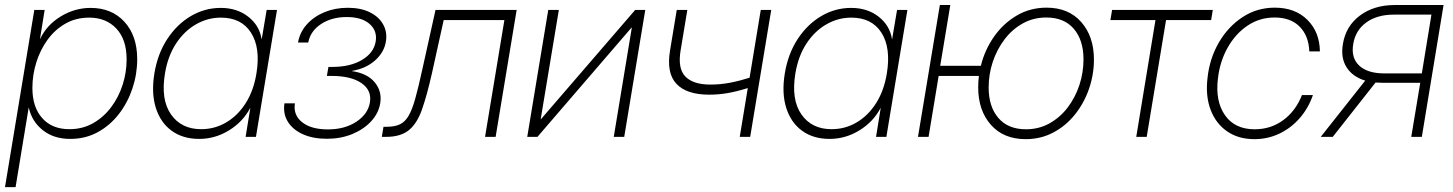

<svg xmlns="http://www.w3.org/2000/svg" viewBox="-33 -556 5902 780"><path d="M-12.7 204.1 106.4 -515.6H148.4L129.4 -397.5H129.9Q156.2 -454.1 213.4 -489Q270.5 -523.9 335 -523.9Q420.9 -523.9 472.7 -467.3Q524.4 -410.6 524.4 -315.4Q524.4 -254.9 505.1 -197Q485.8 -139.2 450 -92.8Q414.1 -46.4 364 -19Q314 8.3 252.4 8.3Q185.5 8.3 140.9 -27.1Q96.2 -62.5 84 -118.7H83.5L30.3 204.1ZM249 -31.2Q302.2 -31.2 345 -55.4Q387.7 -79.6 418.2 -120.1Q448.7 -160.6 465.1 -211.2Q481.4 -261.7 481.4 -314.9Q481.4 -395.5 439.7 -439.9Q397.9 -484.4 329.6 -484.4Q275.4 -484.4 232.7 -460Q189.9 -435.5 160.2 -394.5Q130.4 -353.5 114.5 -302.5Q98.6 -251.5 98.6 -198.7Q98.6 -120.6 138.7 -75.9Q178.7 -31.2 249 -31.2Z M775.9 8.3Q710 8.3 664.6 -24.7Q619.1 -57.6 600.1 -117.7Q581.1 -177.7 594.2 -257.8Q607.4 -337.9 646.7 -397.7Q686 -457.5 742.4 -490.7Q798.8 -523.9 863.8 -523.9Q929.7 -523.9 975.3 -488.3Q1021 -452.6 1029.8 -397H1030.3L1050.3 -515.6H1092.3L1006.8 0H964.8L983.9 -117.2H983.4Q954.1 -61.5 897.7 -26.6Q841.3 8.3 775.9 8.3ZM784.2 -31.2Q839.8 -31.2 886.7 -59.1Q933.6 -86.9 965.6 -137.7Q997.6 -188.5 1008.8 -257.8Q1025.9 -361.8 986.8 -423.1Q947.8 -484.4 864.3 -484.4Q811 -484.4 763.4 -457.3Q715.8 -430.2 682.4 -379.4Q648.9 -328.6 637.2 -257.8Q619.6 -151.4 661.6 -91.3Q703.6 -31.2 784.2 -31.2Z M1294.9 7.8Q1238.3 7.8 1197.3 -10.7Q1156.2 -29.3 1136.2 -61.8Q1116.2 -94.2 1122.6 -136.2H1165Q1157.7 -88.4 1194.6 -59.3Q1231.4 -30.3 1298.8 -30.3Q1367.7 -30.3 1414.8 -61.5Q1461.9 -92.8 1469.7 -139.6Q1478 -189 1435.5 -218.3Q1393.1 -247.6 1313.5 -247.6H1294.9L1301.3 -284.2H1318.4Q1389.6 -284.2 1437.5 -312.5Q1485.4 -340.8 1493.2 -387.2Q1500.5 -430.7 1468.5 -458.7Q1436.5 -486.8 1375.5 -486.8Q1314.5 -486.8 1271.2 -458.3Q1228 -429.7 1219.2 -383.3H1177.7Q1185.1 -425.3 1213.6 -457Q1242.2 -488.8 1285.4 -506.6Q1328.6 -524.4 1379.9 -524.4Q1432.1 -524.4 1469 -506.3Q1505.9 -488.3 1523.4 -457Q1541 -425.8 1534.7 -387.2Q1527.8 -343.8 1491 -310.8Q1454.1 -277.8 1397.9 -268.1L1396.5 -267.1Q1458.5 -258.3 1489 -221.9Q1519.5 -185.5 1511.7 -136.7Q1504.9 -95.7 1474.6 -63Q1444.3 -30.3 1397.7 -11.2Q1351.1 7.8 1294.9 7.8Z M1518.1 0 1524.9 -41H1539.1Q1571.3 -41 1592.3 -51.3Q1613.3 -61.5 1627.7 -86.9Q1642.1 -112.3 1654.5 -157.2Q1667 -202.1 1682.1 -271.5L1736.3 -515.6H2065.9L1980.5 0H1937.5L2016.1 -474.6H1769.5L1722.2 -260.3Q1701.7 -169.4 1681.6 -112.1Q1661.6 -54.7 1628.2 -27.3Q1594.7 0 1535.2 0Z M2502.9 0H2460.4L2533.7 -443.4H2532.2L2150.4 0H2108.9L2194.3 -515.6H2237.3L2163.6 -71.8H2164.6L2547.4 -515.6H2588.4Z M2848.1 -171.4Q2756.8 -171.4 2715.3 -215.1Q2673.8 -258.8 2689 -350.6L2716.3 -515.6H2759.3L2731.9 -350.6Q2719.7 -277.3 2751.5 -244.9Q2783.2 -212.4 2853 -212.4Q2892.6 -212.4 2931.6 -219.7Q2970.7 -227.1 3012.2 -240.2L3057.6 -515.6H3100.1L3014.6 0H2972.2L3004.9 -198.2Q2959.5 -184.1 2922.6 -177.7Q2885.7 -171.4 2848.1 -171.4Z M3336.9 8.3Q3271 8.3 3225.6 -24.7Q3180.2 -57.6 3161.1 -117.7Q3142.1 -177.7 3155.3 -257.8Q3168.5 -337.9 3207.8 -397.7Q3247.1 -457.5 3303.5 -490.7Q3359.9 -523.9 3424.8 -523.9Q3490.7 -523.9 3536.4 -488.3Q3582 -452.6 3590.8 -397H3591.3L3611.3 -515.6H3653.3L3567.9 0H3525.9L3544.9 -117.2H3544.4Q3515.1 -61.5 3458.7 -26.6Q3402.3 8.3 3336.9 8.3ZM3345.2 -31.2Q3400.9 -31.2 3447.8 -59.1Q3494.6 -86.9 3526.6 -137.7Q3558.6 -188.5 3569.8 -257.8Q3586.9 -361.8 3547.9 -423.1Q3508.8 -484.4 3425.3 -484.4Q3372.1 -484.4 3324.5 -457.3Q3276.9 -430.2 3243.4 -379.4Q3210 -328.6 3198.2 -257.8Q3180.7 -151.4 3222.7 -91.3Q3264.6 -31.2 3345.2 -31.2Z M3696.3 0 3785.2 -535.6H3827.6L3786.6 -288.6H3951.7Q3967.3 -352.5 4004.6 -406.2Q4042 -460 4096.7 -492.4Q4151.4 -524.9 4218.8 -524.9Q4308.1 -524.9 4359.6 -466.3Q4411.1 -407.7 4411.1 -314Q4411.1 -252.9 4391.1 -195.1Q4371.1 -137.2 4334.2 -91.1Q4297.4 -44.9 4246.3 -17.8Q4195.3 9.3 4133.8 9.3Q4043.9 9.3 3992.4 -49.1Q3940.9 -107.4 3940.9 -201.2Q3940.9 -224.1 3943.8 -247.6H3780.3L3739.3 0ZM4134.8 -30.8Q4187.5 -30.8 4230.7 -54.9Q4273.9 -79.1 4304.7 -119.6Q4335.4 -160.2 4352.1 -210.7Q4368.7 -261.2 4368.7 -314.9Q4368.7 -393.1 4329.3 -439Q4290 -484.9 4217.8 -484.9Q4165 -484.9 4122.1 -460.9Q4079.1 -437 4048.1 -396.2Q4017.1 -355.5 4000.2 -304.9Q3983.4 -254.4 3983.4 -200.7Q3983.4 -122.6 4022.9 -76.7Q4062.5 -30.8 4134.8 -30.8Z M4583 0 4661.1 -474.6H4478L4484.9 -515.6H4894L4887.2 -474.6H4704.1L4625.5 0Z M5063 9.3Q4997.6 9.3 4951.7 -22.7Q4905.8 -54.7 4884.8 -110.8Q4863.8 -167 4872.6 -239.7Q4880.9 -317.9 4918.2 -382.6Q4955.6 -447.3 5014.4 -486.1Q5073.2 -524.9 5146 -524.9Q5228.5 -524.9 5278.3 -475.3Q5328.1 -425.8 5329.1 -347.2H5286.1Q5283.7 -410.2 5247.1 -447.5Q5210.4 -484.9 5145 -484.9Q5084 -484.9 5034.9 -451.7Q4985.8 -418.5 4954.3 -362.5Q4922.9 -306.6 4915 -238.3Q4903.3 -145.5 4943.4 -88.1Q4983.4 -30.8 5064 -30.8Q5129.9 -30.8 5180.4 -68.1Q5231 -105.5 5256.3 -169.9H5300.8Q5282.7 -117.2 5247.6 -76.7Q5212.4 -36.1 5165 -13.4Q5117.7 9.3 5063 9.3Z M5743.2 0H5700.2L5736.8 -219.7H5582Q5568.4 -219.7 5555.2 -220.7L5381.3 0H5332.5L5513.2 -228.5Q5461.9 -244.1 5437.5 -282.5Q5413.1 -320.8 5422.4 -376.5Q5434.1 -449.7 5491.5 -492.7Q5548.8 -535.6 5633.3 -535.6H5831.5ZM5743.2 -257.8 5782.2 -496.6H5629.4Q5561.5 -496.6 5517.6 -464.8Q5473.6 -433.1 5464.4 -376.5Q5455.1 -320.8 5489 -289.3Q5522.9 -257.8 5590.8 -257.8Z"/></svg>

Font: Inter Display ExtraLight
Style: Italic
Weight: 200
Italic angle: -9.39999°
Designer: Rasmus Andersson
Foundry: rsms
Version: Version 4.000;git-a52131595